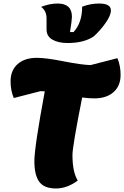

<svg xmlns="http://www.w3.org/2000/svg" viewBox="-20 -1043 704 1089"><path d="M364 -799Q311 -799 277.5 -818Q244 -837 244 -876V-939Q244 -982 213 -1004Q261 -1023 307 -1023Q388 -1023 388 -948Q388 -929 377 -861H397Q446 -914 446 -1005Q493 -1023 542 -1023Q609 -1023 609 -984Q609 -955 578 -911.5Q547 -868 511 -836Q455 -799 364 -799ZM297 26Q231 26 203 -11.5Q175 -49 175 -129Q175 -208 234 -525Q230 -525 222 -525.5Q214 -526 210 -526L58 -487Q40 -530 40 -582Q40 -644 80 -679.5Q120 -715 189 -715Q241 -715 342 -695Q443 -675 494 -674L646 -713Q664 -670 664 -618Q664 -556 624 -520.5Q584 -485 515 -485Q484 -485 446 -490Q391 -213 391 -164Q391 -67 421 -19Q361 26 297 26Z"/></svg>

Font: Lemonada
Style: Bold
Weight: 700
Designer: Mohamed Gaber (Arabic), Eduardo Tunni (Latin)
Foundry: Kief Type Foundry
Version: Version 4.004